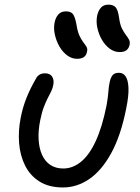

<svg xmlns="http://www.w3.org/2000/svg" viewBox="-20 -815 618 845"><path d="M257.4 10Q195.4 10 154 -16Q112.6 -42 90.5 -86.2Q68.4 -130.4 64.1 -184.8Q59.8 -239.2 71 -296.2Q80 -342.6 96.3 -383.6Q112.6 -424.6 137.6 -467.8Q143.4 -480 153.7 -486.2Q164 -492.4 178 -492.4Q199.8 -492.4 209.3 -478.1Q218.8 -463.8 214.6 -441.4Q211.8 -426.4 205.4 -413.2Q199 -400 190.4 -383.7Q181.8 -367.4 172.9 -343.9Q164 -320.4 157 -285.8Q147.8 -240.4 149.9 -201.5Q152 -162.6 164.9 -133.8Q177.8 -105 201.5 -89.2Q225.2 -73.4 258.4 -73.4Q300.2 -73.4 336.7 -103.2Q373.2 -133 401.5 -194.4Q429.8 -255.8 448.6 -349.6Q453.6 -377 455.3 -394.2Q457 -411.4 458.3 -425.6Q459.6 -439.8 463.4 -456.6Q467.4 -474.4 475.9 -484.5Q484.4 -494.6 503.6 -494.6Q522 -494.6 532.9 -478.8Q543.8 -463 545.4 -428.3Q547 -393.6 535.4 -337.4Q511.8 -217.8 469.4 -140.8Q427 -63.8 372.7 -26.9Q318.4 10 257.4 10ZM506.4 -585.8Q483.4 -585.8 463.1 -600.6Q442.8 -615.4 428.7 -639.7Q414.6 -664 408.5 -692.2Q402.4 -720.4 407.6 -746.2Q412.4 -768 424.2 -781.3Q436 -794.6 457.2 -794.6Q477.4 -794.6 488.3 -783.5Q499.2 -772.4 504.2 -736.2Q508.2 -706.2 517 -689Q525.8 -671.8 534.4 -660.7Q543 -649.6 547.9 -640.4Q552.8 -631.2 550.4 -617.6Q546.8 -601.4 536 -593.6Q525.2 -585.8 506.4 -585.8ZM319 -556.2Q296 -556.2 275.8 -571.1Q255.6 -586 241.6 -610.3Q227.6 -634.6 221.4 -662.8Q215.2 -691 220.4 -716.8Q225.2 -738.6 237.1 -751.8Q249 -765 270.6 -765Q290.8 -765 300.5 -753.6Q310.2 -742.2 316.8 -705.4Q321.6 -675 329.9 -657.5Q338.2 -640 346.8 -628.9Q355.4 -617.8 360.7 -608.9Q366 -600 363 -587.4Q360.2 -571.4 349.1 -563.8Q338 -556.2 319 -556.2Z"/></svg>

Font: Shantell Sans Light
Style: Italic
Weight: 300
Italic angle: -11°
Designer: Stephen Nixon, Anya Danilova, Shantell Martin
Foundry: Arrow Type
Version: Version 1.008;[ac192a2d6]